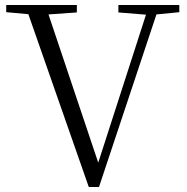

<svg xmlns="http://www.w3.org/2000/svg" viewBox="-20 -745 750 772"><path d="M456 -695 567 -686 375 -91 175 -687 289 -695V-725H5V-696L94 -688L337 7H378L609 -687L701 -696V-725H456Z"/></svg>

Font: Noto Serif TC Light
Style: Regular
Weight: 300
Designer: Ryoko NISHIZUKA 西塚涼子 (kana & ideographs); Frank Grießhammer (Latin, Greek & Cyrillic); Wenlong ZHANG 张文龙 (bopomofo); San
Foundry: Adobe
Version: Version 2.001;hotconv 1.1.0;makeotfexe 2.6.0